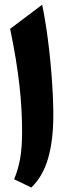

<svg xmlns="http://www.w3.org/2000/svg" viewBox="-20 -804 317 831"><path d="M162.6 -783.7 23.9 -679.2Q38.3 -609.5 48.3 -548.7Q58.2 -488 64.2 -433.9Q70.3 -379.8 72.9 -330.8Q75.6 -281.7 75.6 -235.5Q75.6 -164.8 67.2 -117.6Q58.7 -70.4 41.2 -28.1L115.7 7.7Q166.4 -41.8 188.6 -119.9Q210.8 -198 210.8 -306.1Q210.8 -344.6 208.7 -390.2Q206.6 -435.7 202.7 -485.4Q198.8 -535.1 193 -586.4Q187.1 -637.8 179.6 -687.8Q172 -737.8 162.6 -783.7Z"/></svg>

Font: Pinar-VF-FD
Style: Regular
Weight: 300
Designer: Amin Abedi
Version: Version 3.0